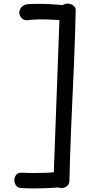

<svg xmlns="http://www.w3.org/2000/svg" viewBox="-20 -890 517 1073"><path d="M314 -829Q315 -850 328.5 -860Q342 -870 358 -870Q369 -870 379.5 -865.5Q390 -861 397 -852Q404 -843 403 -829Q402 -775 399.5 -699Q397 -623 393.5 -535Q390 -447 385.5 -355Q381 -263 377.5 -175Q374 -87 371.5 -11Q369 65 368 119Q368 140 354 150.5Q340 161 323 161Q307 161 292.5 150Q278 139 279 119ZM102 161Q80 161 70 147Q60 133 60 117Q60 101 70 87.5Q80 74 102 75Q133 77 168.5 77Q204 77 240.5 75.5Q277 74 311 71Q331 69 342.5 83.5Q354 98 354 115Q354 123 351.5 131Q349 139 342 144Q336 150 328 153Q320 156 311 157Q277 160 240.5 161.5Q204 163 168.5 163Q133 163 102 161ZM131 -777Q112 -776 100 -790Q88 -804 88 -820Q88 -837 101 -851Q114 -865 139 -867Q171 -869 215.5 -868.5Q260 -868 325 -862Q351 -860 369 -850.5Q387 -841 387 -820Q387 -803 374.5 -788.5Q362 -774 343 -775Q299 -779 264 -780.5Q229 -782 197.5 -781.5Q166 -781 131 -777Z"/></svg>

Font: Playpen Sans Hebrew
Style: Regular
Weight: 400
Designer: Tom Grace, Laura Meseguer, Veronika Burian, José Scaglione
Foundry: TypeTogether
Version: Version 2.000